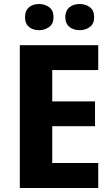

<svg xmlns="http://www.w3.org/2000/svg" viewBox="-20 -940 561 960"><path d="M471.2 -125H241.2V-309.1H455.1V-433.1H241.2V-589.8H471.2V-713.9H79.1V0H471.2ZM105 -854C105 -809.6 135.3 -789.1 175.8 -789.1C194.3 -789.1 210.9 -794.4 225.6 -805.2C240.2 -815.4 247.6 -832 247.6 -854C247.6 -877 240.2 -893.6 225.6 -904.3C210.9 -914.6 194.3 -919.9 175.8 -919.9C135.3 -919.9 105 -899.4 105 -854ZM306.6 -854C306.6 -809.6 338.4 -789.1 378.9 -789.1C397.9 -789.1 415 -794.4 429.2 -805.2C443.4 -815.4 450.7 -832 450.7 -854C450.7 -877 443.4 -893.6 429.2 -904.3C415 -914.6 397.9 -919.9 378.9 -919.9C338.4 -919.9 306.6 -899.4 306.6 -854Z"/></svg>

Font: Avrile Sans
Style: Bold
Weight: 700
Designer: Monotype Design Team, Google (font), Stefan Peev (BGR Cyrillic), Cristiano Sobral (main changes)
Foundry: The Avrile Sans Project Authors
Version: Version 3.110